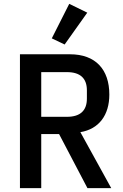

<svg xmlns="http://www.w3.org/2000/svg" viewBox="-20 -981 640 1001"><path d="M195 -282H288L436 0H560L399 -292C496 -308 550 -381 550 -488C550 -619 478 -698 345 -698H84V0H195ZM195 -372V-605H329C398 -605 433 -573 433 -510V-467C433 -404 398 -372 329 -372ZM435 -915 341 -961 250 -781 317 -749Z"/></svg>

Font: IBM Mono Medium
Style: Regular
Weight: 500
Monospace: yes
Designer: Mike Abbink, Paul van der Laan, Pieter van Rosmalen
Foundry: Bold Monday
Version: Version 2.3